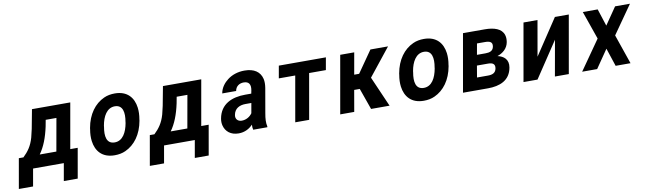

<svg xmlns="http://www.w3.org/2000/svg" viewBox="-40 -1054 5812 1728"><g transform="rotate(-10 2866.0 -189.5)"><path d="M116 -114H74L26 159H156L184 0H465L437 159H564L612 -114H544L617 -528H267L234 -353C228 -324 222 -299 216 -277C195 -203 162 -158 116 -114ZM361 -353 372 -412H470L417 -114H265C309 -175 340 -254 361 -353Z M752 -269 751 -259C744 -220 743 -185 747 -152C759 -58 816 10 929 10C965 10 999 4 1029 -10C1115 -49 1180 -134 1202 -259L1203 -269C1210 -308 1211 -343 1207 -376C1195 -470 1138 -538 1025 -538C989 -538 955 -532 925 -518C839 -479 774 -394 752 -269ZM1076 -269 1075 -259C1060 -176 1023 -104 949 -104C874 -104 863 -175 878 -259L879 -269C893 -351 932 -424 1005 -424C1079 -424 1091 -352 1076 -269Z M1313 -114H1271L1223 159H1353L1381 0H1662L1634 159H1761L1809 -114H1741L1814 -528H1464L1431 -353C1425 -324 1419 -299 1413 -277C1392 -203 1359 -158 1313 -114ZM1558 -353 1569 -412H1667L1614 -114H1462C1506 -175 1537 -254 1558 -353Z M2329 -128 2368 -352C2373 -383 2373 -410 2368 -433C2352 -501 2298 -538 2210 -538C2148 -538 2094 -519 2054 -488C2020 -462 1987 -423 1978 -370H2105C2112 -412 2145 -434 2185 -434C2233 -434 2250 -404 2241 -353L2235 -323H2179C2059 -323 1951 -279 1928 -148C1924 -125 1925 -104 1930 -85C1944 -30 1989 10 2062 10C2118 10 2161 -14 2192 -47C2191 -28 2192 -13 2196 0H2325L2326 -8C2318 -41 2320 -79 2329 -128ZM2057 -159C2067 -218 2114 -240 2168 -240H2221L2205 -149C2185 -120 2150 -98 2109 -98C2074 -98 2050 -122 2057 -159Z M2933 -415 2953 -528H2523L2503 -415H2653L2580 0H2707L2780 -415Z M3204 -195 3273 0H3442L3321 -277L3521 -528H3360L3222 -330H3177L3212 -528H3084L2991 0H3119L3153 -195Z M3577 -269 3576 -259C3569 -220 3568 -185 3572 -152C3584 -58 3641 10 3754 10C3790 10 3824 4 3854 -10C3940 -49 4005 -134 4027 -259L4028 -269C4035 -308 4036 -343 4032 -376C4020 -470 3963 -538 3850 -538C3814 -538 3780 -532 3750 -518C3664 -479 3599 -394 3577 -269ZM3901 -269 3900 -259C3885 -176 3848 -104 3774 -104C3699 -104 3688 -175 3703 -259L3704 -269C3718 -351 3757 -424 3830 -424C3904 -424 3916 -352 3901 -269Z M4580 -381C4584 -406 4583 -427 4577 -446C4558 -506 4490 -528 4405 -528H4206L4113 0H4342C4448 0 4544 -35 4564 -151C4577 -224 4531 -259 4476 -271C4524 -287 4570 -322 4580 -381ZM4439 -165C4432 -125 4402 -113 4362 -113H4261L4279 -219H4381C4422 -219 4446 -205 4439 -165ZM4450 -362C4443 -324 4413 -314 4374 -314H4296L4314 -415H4385C4428 -415 4458 -406 4450 -362Z M5046 -528 4830 -203 4887 -528H4759L4666 0H4794L5011 -326L4953 0H5080L5173 -528Z M5488 -371 5437 -528H5301L5391 -270L5202 0H5339L5453 -166L5508 0H5644L5551 -270L5732 -528H5596Z"/></g></svg>

Font: Asimov
Style: NarIt
Weight: 500
Designer: Google
Version: Version 2.000980; 2014